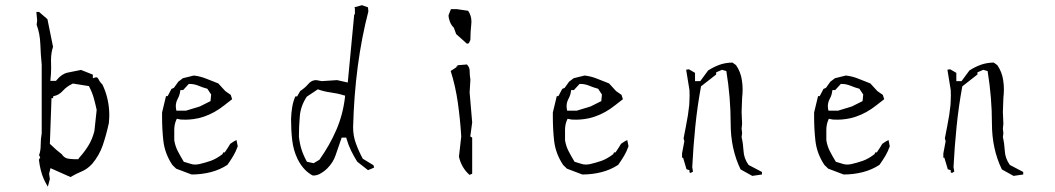

<svg xmlns="http://www.w3.org/2000/svg" viewBox="-20 -683 4049 737"><path d="M176.3 -420.9 175.8 -451.7Q175.8 -480 183.6 -503.4L162.1 -609.4L129.9 -637.2H119.6L122.6 -604.5L120.6 -587.9Q133.3 -554.2 134.8 -513.7Q136.2 -473.1 140.1 -435.1V-171.4Q136.2 -149.9 136.2 -127Q136.2 -104 129.9 -87.4L134.3 -79.1L129.4 -69.8Q134.3 -27.3 147.9 3.9Q154.8 19 163.6 33.7L171.4 4.4L168.5 -16.1L173.8 -37.6L250.5 -3.4Q272 -16.1 293.5 -24.9Q314.9 -33.7 333.5 -53.7Q360.8 -85.9 374.5 -125.5Q388.2 -166 397.9 -210.9Q399.4 -226.1 399.4 -234.1Q399.4 -242.2 399.4 -246.8Q399.4 -251.5 398.9 -259.3Q395.5 -312 373 -358.9Q363.8 -367.2 357.4 -380.4Q356 -382.8 354.2 -384.5Q352.5 -386.2 350.1 -386.2Q347.7 -386.2 345.7 -385.7L336.4 -382.8V-396.5L291 -414.6Q264.2 -409.7 239.7 -404.3Q216.8 -399.4 197.3 -375.5L194.8 -372.6H173.3Q176.3 -399.9 176.3 -420.9ZM184.1 -306.2V-313.5L189.5 -314.9Q207 -318.8 220.7 -334Q236.8 -351.6 257.8 -361.3L259.8 -362.3L321.3 -352.5Q334 -328.1 340.1 -306.2Q346.2 -284.2 351.1 -261.2L342.3 -179.7Q334 -147.5 318.8 -123.3Q303.7 -99.1 284.2 -77.6L280.3 -71.8H276.4Q260.3 -71.8 251.2 -72.8Q242.2 -73.7 239 -74.5Q235.8 -75.2 232.9 -76.7Q223.6 -81.1 217.3 -90.8L196.3 -107.9L171.4 -130.9L177.7 -306.2Z M842.8 -98.1H836.9L834 -91.3Q811 -73.7 789.6 -65.9Q768.6 -58.6 745.6 -53.2Q736.3 -51.3 728 -51.3Q719.7 -51.3 710.7 -54.4Q701.7 -57.6 685.5 -62Q672.4 -83.5 662.4 -103Q652.3 -122.6 648.9 -145V-184.1Q648.9 -204.6 656.2 -221.7L658.7 -227.1L673.8 -224.1Q681.6 -223.6 693.6 -223.6Q705.6 -223.6 724.4 -226.1Q743.2 -228.5 763.2 -235.4Q804.2 -249.5 840.3 -278.3L871.1 -302.2L865.7 -318.8L844.7 -333.5L817.9 -362.8Q794.4 -371.6 772 -380.9Q749.5 -390.1 724.1 -393.1L682.1 -382.8L664.6 -369.6L647.5 -345.7L638.2 -341.8L623.5 -314H619.1H617.2L602.1 -251Q602.1 -243.2 602.1 -235.8Q602.1 -187.5 606.9 -143.6Q612.3 -93.8 641.6 -49.8L656.2 -35.6L715.3 -13.2Q753.4 -13.2 788.8 -22.2Q824.2 -31.2 853 -50.3Q866.2 -68.8 875.7 -85Q885.3 -101.1 892.6 -121.6L887.7 -145.5L876 -139.2L863.8 -130.9L855.5 -117.2ZM694.3 -258.3H657.2L655.8 -264.2Q654.8 -270 654.8 -274.9Q654.8 -290 662.1 -303.5Q669.4 -316.9 671.4 -331.1L672.4 -337.4H683.1L704.6 -360.8H708Q725.1 -360.8 741.7 -354Q756.3 -347.7 775.9 -342.3L790.5 -320.3L788.1 -294.9L747.1 -274.4Z M1335.4 -194.3Q1341.8 -438.5 1394 -639.2L1392.6 -654.8L1369.6 -663.1L1340.8 -655.3L1342.3 -650.4V-627.4H1338.9L1339.4 -624.5L1314.9 -366.2L1273.9 -375.5L1215.3 -371.6L1193.8 -375.5Q1176.3 -375.5 1164.6 -361.8Q1150.9 -345.7 1132.3 -333.5L1120.6 -313H1113.8Q1105.5 -294.4 1102.1 -274.4Q1098.1 -252.4 1097.2 -226.6Q1097.2 -184.1 1101.6 -145.3Q1106 -106.4 1122.6 -71.8Q1135.3 -46.9 1151.4 -30.8Q1163.1 -19 1179.2 -9.8Q1182.6 -9.3 1184.3 -9.3Q1186 -9.3 1188 -9.5Q1189.9 -9.8 1193.4 -10.3Q1200.2 -11.7 1207 -15.1Q1224.6 -24.9 1236.3 -36.6Q1258.8 -59.1 1268.1 -86.9Q1278.3 -117.7 1291.5 -154.8H1309.1L1310.5 -149.4Q1317.4 -125.5 1327.9 -104.2Q1338.4 -83 1351.1 -62.5L1392.6 -29.8L1416 -39.6L1413.6 -48.8L1372.6 -73.7Q1357.4 -101.6 1346.7 -130.9Q1335.4 -160.6 1335.4 -194.3ZM1127.4 -159.2Q1127.4 -198.7 1130.9 -237.8Q1134.3 -276.9 1157.7 -312L1200.2 -340.3L1203.6 -338.9Q1224.6 -331.5 1249.5 -328.1Q1275.9 -324.7 1298.8 -317.4L1304.7 -315.9L1304.2 -309.6Q1296.4 -243.2 1271 -184.3Q1245.6 -125.5 1206.1 -69.8L1184.1 -56.6L1158.2 -62Q1144.5 -86.9 1137.5 -109.1Q1130.4 -131.3 1127.4 -158.7Z M1735.8 -428.2H1731.9V-424.8L1710 -410.6Q1728.5 -352.1 1737.3 -289.6Q1746.6 -224.6 1750.5 -159.2L1741.7 -81.5Q1751 -39.6 1782.2 -11.7L1792.5 -16.1V-154.8L1785.2 -159.2L1792.5 -212.9L1782.7 -328.1L1785.6 -377.4Q1782.7 -395.5 1782.7 -412.1Q1782.7 -424.3 1772.5 -435.5L1735.8 -432.6ZM1789.6 -600.1Q1789.6 -623 1776.9 -641.6L1733.9 -647.9H1710.9L1701.7 -624.5Q1702.1 -611.8 1707 -599.6Q1712.4 -585.9 1721.2 -577.6L1722.2 -576.2L1731 -552.2L1772.5 -515.1L1779.8 -517.1L1785.6 -529.8Q1785.6 -559.1 1789.1 -591.3Q1789.6 -595.7 1789.6 -600.1Z M2342.8 -98.1H2336.9L2334 -91.3Q2311 -73.7 2289.6 -65.9Q2268.6 -58.6 2245.6 -53.2Q2236.3 -51.3 2228 -51.3Q2219.7 -51.3 2210.7 -54.4Q2201.7 -57.6 2185.5 -62Q2172.4 -83.5 2162.4 -103Q2152.3 -122.6 2148.9 -145V-184.1Q2148.9 -204.6 2156.2 -221.7L2158.7 -227.1L2173.8 -224.1Q2181.6 -223.6 2193.6 -223.6Q2205.6 -223.6 2224.4 -226.1Q2243.2 -228.5 2263.2 -235.4Q2304.2 -249.5 2340.3 -278.3L2371.1 -302.2L2365.7 -318.8L2344.7 -333.5L2317.9 -362.8Q2294.4 -371.6 2272 -380.9Q2249.5 -390.1 2224.1 -393.1L2182.1 -382.8L2164.6 -369.6L2147.5 -345.7L2138.2 -341.8L2123.5 -314H2119.1H2117.2L2102.1 -251Q2102.1 -243.2 2102.1 -235.8Q2102.1 -187.5 2106.9 -143.6Q2112.3 -93.8 2141.6 -49.8L2156.2 -35.6L2215.3 -13.2Q2253.4 -13.2 2288.8 -22.2Q2324.2 -31.2 2353 -50.3Q2366.2 -68.8 2375.7 -85Q2385.3 -101.1 2392.6 -121.6L2387.7 -145.5L2376 -139.2L2363.8 -130.9L2355.5 -117.2ZM2194.3 -258.3H2157.2L2155.8 -264.2Q2154.8 -270 2154.8 -274.9Q2154.8 -290 2162.1 -303.5Q2169.4 -316.9 2171.4 -331.1L2172.4 -337.4H2183.1L2204.6 -360.8H2208Q2225.1 -360.8 2241.7 -354Q2256.3 -347.7 2275.9 -342.3L2290.5 -320.3L2288.1 -294.9L2247.1 -274.4Z M2827.6 -376Q2823.2 -406.7 2805.2 -433.1L2791.5 -442.9Q2765.1 -442.4 2742.7 -434.6Q2719.7 -426.3 2698.2 -412.6L2668 -371.6H2664.1H2647.9V-403.3L2624.5 -417L2613.8 -415.5L2626.5 -337.4Q2627 -327.1 2627 -317.4Q2627 -307.6 2626.5 -298.1Q2626 -288.6 2625.5 -278.8Q2623.5 -259.8 2620.6 -240.7Q2612.8 -195.8 2604 -151.9L2606.9 -141.1L2598.1 -94.2V-77.6H2602.1L2615.2 -33.2L2626.5 -29.8V-21.5L2631.3 -19L2640.1 -24.4L2637.2 -41.5Q2641.1 -119.6 2648.9 -197Q2656.7 -274.4 2670.9 -351.6L2729 -397V-405.3L2751.5 -415L2768.1 -410.2Q2784.7 -309.1 2784.7 -208.5Q2784.7 -111.3 2822.8 -32.7L2867.7 -7.8L2904.8 -13.2V-22.9L2853.5 -49.8Q2835.4 -74.7 2834 -104.5Q2832.5 -131.8 2826.7 -156.7L2828.6 -171.9L2826.7 -189.5L2828.6 -207.5L2826.7 -252.9L2828.6 -306.6Q2830.6 -323.2 2830.6 -340.6Q2830.6 -357.9 2827.6 -376Z M3345.7 -98.1H3339.8L3336.9 -91.3Q3314 -73.7 3292.5 -65.9Q3271.5 -58.6 3248.5 -53.2Q3239.3 -51.3 3231 -51.3Q3222.7 -51.3 3213.6 -54.4Q3204.6 -57.6 3188.5 -62Q3175.3 -83.5 3165.3 -103Q3155.3 -122.6 3151.9 -145V-184.1Q3151.9 -204.6 3159.2 -221.7L3161.6 -227.1L3176.8 -224.1Q3184.6 -223.6 3196.5 -223.6Q3208.5 -223.6 3227.3 -226.1Q3246.1 -228.5 3266.1 -235.4Q3307.1 -249.5 3343.3 -278.3L3374 -302.2L3368.7 -318.8L3347.7 -333.5L3320.8 -362.8Q3297.4 -371.6 3274.9 -380.9Q3252.4 -390.1 3227.1 -393.1L3185.1 -382.8L3167.5 -369.6L3150.4 -345.7L3141.1 -341.8L3126.5 -314H3122.1H3120.1L3105 -251Q3105 -243.2 3105 -235.8Q3105 -187.5 3109.9 -143.6Q3115.2 -93.8 3144.5 -49.8L3159.2 -35.6L3218.3 -13.2Q3256.3 -13.2 3291.7 -22.2Q3327.1 -31.2 3356 -50.3Q3369.1 -68.8 3378.7 -85Q3388.2 -101.1 3395.5 -121.6L3390.6 -145.5L3378.9 -139.2L3366.7 -130.9L3358.4 -117.2ZM3197.3 -258.3H3160.2L3158.7 -264.2Q3157.7 -270 3157.7 -274.9Q3157.7 -290 3165 -303.5Q3172.4 -316.9 3174.3 -331.1L3175.3 -337.4H3186L3207.5 -360.8H3210.9Q3228 -360.8 3244.6 -354Q3259.3 -347.7 3278.8 -342.3L3293.5 -320.3L3291 -294.9L3250 -274.4Z M3830.6 -376Q3826.2 -406.7 3808.1 -433.1L3794.4 -442.9Q3768.1 -442.4 3745.6 -434.6Q3722.7 -426.3 3701.2 -412.6L3670.9 -371.6H3667H3650.9V-403.3L3627.4 -417L3616.7 -415.5L3629.4 -337.4Q3629.9 -327.1 3629.9 -317.4Q3629.9 -307.6 3629.4 -298.1Q3628.9 -288.6 3628.4 -278.8Q3626.5 -259.8 3623.5 -240.7Q3615.7 -195.8 3606.9 -151.9L3609.9 -141.1L3601.1 -94.2V-77.6H3605L3618.2 -33.2L3629.4 -29.8V-21.5L3634.3 -19L3643.1 -24.4L3640.1 -41.5Q3644 -119.6 3651.9 -197Q3659.7 -274.4 3673.8 -351.6L3731.9 -397V-405.3L3754.4 -415L3771 -410.2Q3787.6 -309.1 3787.6 -208.5Q3787.6 -111.3 3825.7 -32.7L3870.6 -7.8L3907.7 -13.2V-22.9L3856.4 -49.8Q3838.4 -74.7 3836.9 -104.5Q3835.4 -131.8 3829.6 -156.7L3831.5 -171.9L3829.6 -189.5L3831.5 -207.5L3829.6 -252.9L3831.5 -306.6Q3833.5 -323.2 3833.5 -340.6Q3833.5 -357.9 3830.6 -376Z"/></svg>

Font: Bakudai
Style: ExtraLight
Weight: 200
Version: Version 1.48